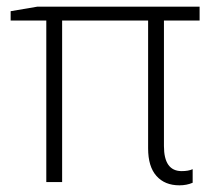

<svg xmlns="http://www.w3.org/2000/svg" viewBox="-20 -551 652 581"><path d="M529.8 -33.2Q550.3 -33.2 563 -39.1V2Q544.9 9.8 522.9 9.8Q478.5 9.8 453.4 -18.6Q428.2 -46.9 428.2 -102.1V-488.8H168V0H120.1V-488.8H12.2V-517.1L92.8 -530.8H584V-488.8H476.1V-108.9Q476.1 -33.2 529.8 -33.2Z"/></svg>

Font: Zoram GWebM Light
Style: Regular
Weight: 300
Foundry: Ascender Corporation
Version: Version 1.000